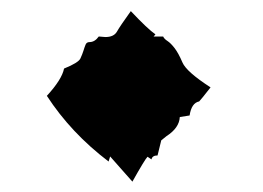

<svg xmlns="http://www.w3.org/2000/svg" viewBox="-20 -415 484 354"><path d="M224.1 -80.1 183.1 -126.5 180.2 -117.2Q110.8 -169.9 66.4 -238.3Q94.2 -268.6 98.1 -288.6Q124.5 -299.3 128.2 -307.1Q131.8 -314.9 133.8 -321.3Q135.7 -327.6 137.7 -332.5Q139.6 -337.4 145 -337.4Q154.8 -337.4 162.1 -347.7L174.3 -346.7Q189.9 -346.7 195.6 -356.7Q201.2 -366.7 221.2 -394.5Q252 -361.8 266.6 -351.6L263.2 -347.7H280.8Q282.7 -343.3 288.8 -339.4Q294.9 -335.4 302 -326.2Q309.1 -316.9 316.4 -299.8Q323.7 -282.7 368.2 -253.9Q351.1 -231.9 347.2 -228Q333 -225.1 329.6 -202.1L311.5 -199.2Q310.5 -179.2 287.1 -164.1L277.3 -156.2L270.5 -128.4Q260.7 -128.4 259.3 -121.1L252 -126Q247.1 -121.1 224.1 -80.1Z"/></svg>

Font: Truetypewriter PolyglOTT
Style: Regular
Weight: 400
Designer: Sergey Beatoff a.k.a. Sam_T
Version: Version 3.76